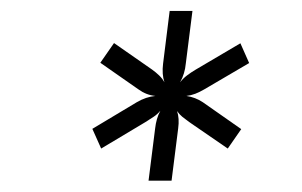

<svg xmlns="http://www.w3.org/2000/svg" viewBox="-20 -729 538 342"><path d="M244.6 -407.2 256.3 -500Q257.3 -508.8 259.5 -516.6Q261.7 -524.4 265.6 -531.7Q260.3 -525.4 253.7 -521Q247.1 -516.6 239.3 -511.7L160.2 -464.4L144.5 -499.5L223.6 -546.9Q240.2 -556.6 256.8 -558.1Q240.7 -559.6 226.6 -569.8L158.7 -617.2L183.1 -652.3L251 -605Q257.8 -600.1 263.4 -594.7Q269 -589.4 272.9 -582.5Q268.1 -596.7 270.5 -615.7L282.2 -709.5H322.8L311 -616.2Q310.1 -606.4 307.6 -598.4Q305.2 -590.3 300.8 -582.5Q306.2 -589.4 313.2 -594.7Q320.3 -600.1 328.6 -605L408.2 -651.9L423.8 -616.7L343.8 -569.8Q335.4 -564.9 327.9 -562Q320.3 -559.1 312 -558.1Q328.1 -555.7 341.3 -546.9L409.7 -499L385.7 -464.4L316.9 -511.7Q310.1 -516.6 304.7 -521Q299.3 -525.4 295.4 -531.2Q299.8 -518.1 297.4 -500.5L285.6 -407.2Z"/></svg>

Font: Carlito
Style: Italic
Weight: 400
Italic angle: -7°
Designer: Lukasz Dziedzic
Foundry: tyPoland Lukasz Dziedzic
Version: Version 1.104